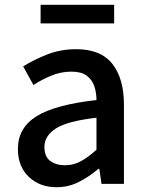

<svg xmlns="http://www.w3.org/2000/svg" viewBox="-20 -770 615 804"><path d="M217 14Q146 14 100.5 -29.5Q55 -73 55 -146Q55 -235 133.5 -283.5Q212 -332 384 -351Q384 -383 374.5 -410Q365 -437 342.5 -453.5Q320 -470 279 -470Q236 -470 195.5 -453.5Q155 -437 120 -414L77 -492Q120 -519 176.5 -541.5Q233 -564 299 -564Q402 -564 450.5 -502.5Q499 -441 499 -331V0H405L396 -63H392Q355 -31 311 -8.5Q267 14 217 14ZM252 -78Q288 -78 319 -95Q350 -112 384 -143V-277Q262 -263 214 -232Q166 -201 166 -155Q166 -114 190.5 -96Q215 -78 252 -78ZM150 -672V-750H458V-672Z"/></svg>

Font: Source Han Sans TC Medium
Style: Regular
Weight: 500
Designer: Ryoko NISHIZUKA Ë•øÂ°öÊ∂ºÂ≠ê (kana, bopomofo & ideographs); Paul D. Hunt (Latin, Greek & Cyrillic); Sandoll Communicatio
Foundry: Adobe
Version: Version 2.004;hotconv 1.0.118;makeotfexe 2.5.65603